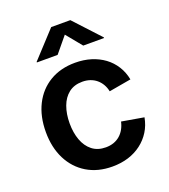

<svg xmlns="http://www.w3.org/2000/svg" viewBox="-140 -860 856 973"><g transform="rotate(-20 288.0 -373.5)"><path d="M300.3 11.2Q221.7 11.2 163.3 -23.9Q105 -59.1 73.2 -122.1Q41.5 -185.1 41.5 -268.1Q41.5 -352.1 73.2 -415.3Q105 -478.5 163.3 -513.4Q221.7 -548.3 300.3 -548.3Q346.7 -548.3 386 -536.1Q425.3 -523.9 456.1 -501.2Q486.8 -478.5 507.3 -446Q527.8 -413.6 535.6 -373L416.5 -352.1Q412.1 -373.5 402.1 -390.6Q392.1 -407.7 377.4 -419.9Q362.8 -432.1 343.8 -438.7Q324.7 -445.3 301.8 -445.3Q257.8 -445.3 228.5 -422.4Q199.2 -399.4 184.6 -359.4Q169.9 -319.3 169.9 -268.6Q169.9 -217.8 184.6 -178Q199.2 -138.2 228.5 -115Q257.8 -91.8 301.8 -91.8Q325.2 -91.8 344.5 -98.6Q363.8 -105.5 378.4 -118.2Q393.1 -130.9 403.1 -148.7Q413.1 -166.5 418 -188.5L537.1 -168Q529.3 -126.5 508.8 -93.8Q488.3 -61 457.3 -37.4Q426.3 -13.7 386.7 -1.2Q347.2 11.2 300.3 11.2ZM231.4 -615.7H119.6V-619.1L249 -759.3H352.1L481.9 -619.1V-615.7H369.6L300.8 -699.7Z"/></g></svg>

Font: Inter 17pt SemiBold
Style: Regular
Weight: 600
Version: Version 4.001;git-66647c0bb